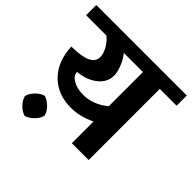

<svg xmlns="http://www.w3.org/2000/svg" viewBox="-199 -812 1065 1065"><g transform="rotate(45 333.0 -280.0)"><path d="M688 -558H556V0H424V-170Q351 -135 282 -135Q177 -135 112.5 -200Q48 -265 43 -377Q122 -378 160 -395.5Q198 -413 198 -450Q198 -475 181.5 -505Q165 -535 138 -558H-22V-638H688ZM424 -290V-558H274Q296 -531 310.5 -495Q325 -459 325 -430Q325 -379 280.5 -343Q236 -307 165 -300Q165 -272 198 -253Q231 -234 278 -234Q356 -234 424 -290ZM209 -1Q203 26 179.5 48.5Q156 71 132 78Q107 71 84.5 48.5Q62 26 55 -1Q62 -28 84.5 -50.5Q107 -73 132 -80Q156 -73 179.5 -50.5Q203 -28 209 -1Z"/></g></svg>

Font: AmikoBold
Style: Bold
Weight: 700
Designer: Pablo Impallari, Rodrigo Fuenzalida, Andres Torresi
Foundry: Impallari Type
Version: Version 1.000; ttfautohint (v1.3)